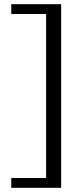

<svg xmlns="http://www.w3.org/2000/svg" viewBox="-20 -770 381 920"><path d="M273 130H34V83H201V-703H34V-750H273Z"/></svg>

Font: Roboto Serif 20pt Light
Style: Regular
Weight: 300
Version: Version 1.008